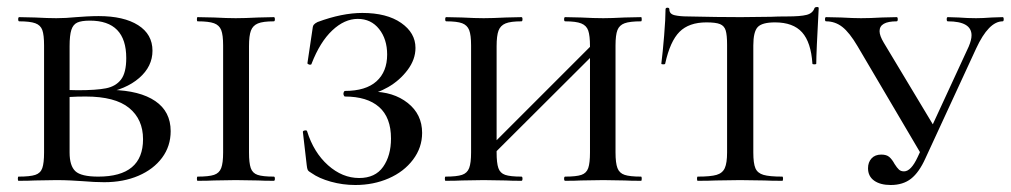

<svg xmlns="http://www.w3.org/2000/svg" viewBox="-20 -517 2890 549"><path d="M468 -142Q468 -99 443.5 -66Q419 -33 376 -14.5Q333 4 278 4Q251 4 216 1Q202 0 182.5 -1Q163 -2 141 -2L80 -1Q63 0 33 0Q31 0 31 -6Q31 -12 33 -12Q66 -12 81 -17Q96 -22 101 -36.5Q106 -51 106 -81V-387Q106 -417 101 -431Q96 -445 81 -450.5Q66 -456 35 -456Q32 -456 32 -462Q32 -468 35 -468L80 -467Q118 -465 141 -465Q168 -465 198 -468Q208 -469 227.5 -470Q247 -471 262 -471Q334 -471 375 -445Q416 -419 416 -372Q416 -327 378 -294Q340 -261 275 -250L299 -260Q380 -258 424 -228Q468 -198 468 -142ZM179 -385V-256L148 -262Q168 -259 202 -259Q255 -259 283 -264.5Q311 -270 326 -289.5Q341 -309 341 -351Q341 -458 237 -458Q213 -458 201 -452.5Q189 -447 184 -431.5Q179 -416 179 -385ZM389 -119Q389 -176 349 -208.5Q309 -241 225 -241Q174 -241 148 -236L179 -245V-81Q179 -43 195.5 -27.5Q212 -12 261 -12Q389 -12 389 -119Z M763 -12Q766 -12 766 -6Q766 0 763 0Q734 0 718 -1L654 -2L592 -1Q575 0 545 0Q543 0 543 -6Q543 -12 545 -12Q577 -12 592 -17Q607 -22 612.5 -36.5Q618 -51 618 -81V-387Q618 -417 612.5 -431Q607 -445 592 -450.5Q577 -456 545 -456Q543 -456 543 -462Q543 -468 545 -468L592 -467Q630 -465 654 -465Q679 -465 719 -467L763 -468Q766 -468 766 -462Q766 -456 763 -456Q732 -456 717.5 -450Q703 -444 697.5 -429.5Q692 -415 692 -385V-81Q692 -51 697 -36.5Q702 -22 716.5 -17Q731 -12 763 -12Z M1098 -121Q1098 -181 1064 -211Q1030 -241 966 -241Q965 -241 963.5 -243.5Q962 -246 962 -249Q962 -252 963.5 -254.5Q965 -257 966 -257Q1026 -257 1056.5 -284.5Q1087 -312 1087 -361Q1087 -405 1064 -434Q1041 -463 1003 -463Q965 -463 930 -430Q895 -397 871 -335Q871 -332 866 -332Q864 -332 861.5 -333.5Q859 -335 859 -336L873 -430Q874 -442 877 -446Q880 -450 888 -454Q958 -480 1016 -480Q1086 -480 1127 -451.5Q1168 -423 1168 -380Q1168 -347 1145.5 -317Q1123 -287 1090 -268Q1057 -249 1028 -247L1042 -255Q1105 -255 1146 -222.5Q1187 -190 1187 -137Q1187 -95 1161 -60.5Q1135 -26 1091.5 -7Q1048 12 996 12Q960 12 926 2.5Q892 -7 871 -22Q862 -27 860 -31Q858 -35 857 -45L846 -140Q846 -143 851.5 -144Q857 -145 858 -142Q877 -81 918 -44.5Q959 -8 1007 -8Q1053 -8 1075.5 -40Q1098 -72 1098 -121Z M1596 -456Q1593 -456 1593 -462Q1593 -468 1596 -468L1641 -467Q1679 -465 1705 -465Q1728 -465 1766 -467L1813 -468Q1815 -468 1815 -462Q1815 -456 1813 -456Q1781 -456 1766 -450.5Q1751 -445 1745.5 -431Q1740 -417 1740 -387V-81Q1740 -51 1745.5 -36.5Q1751 -22 1766 -17Q1781 -12 1813 -12Q1815 -12 1815 -6Q1815 0 1813 0Q1783 0 1766 -1L1705 -2L1641 -1Q1625 0 1596 0Q1593 0 1593 -6Q1593 -12 1596 -12Q1628 -12 1642.5 -17Q1657 -22 1662 -36.5Q1667 -51 1667 -81V-385Q1667 -415 1662 -429.5Q1657 -444 1642 -450Q1627 -456 1596 -456ZM1353 -69 1700 -416 1716 -400 1368 -53ZM1256 -456Q1253 -456 1253 -462Q1253 -468 1256 -468L1301 -467Q1339 -465 1363 -465Q1387 -465 1427 -467L1471 -468Q1474 -468 1474 -462Q1474 -456 1471 -456Q1440 -456 1425.5 -450Q1411 -444 1405.5 -429.5Q1400 -415 1400 -385V-81Q1400 -51 1405 -36.5Q1410 -22 1424.5 -17Q1439 -12 1471 -12Q1474 -12 1474 -6Q1474 0 1471 0Q1442 0 1426 -1L1363 -2L1301 -1Q1284 0 1254 0Q1252 0 1252 -6Q1252 -12 1254 -12Q1286 -12 1301 -17Q1316 -22 1321.5 -36.5Q1327 -51 1327 -81V-387Q1327 -417 1321.5 -431Q1316 -445 1301.5 -450.5Q1287 -456 1256 -456Z M1882 -335Q1882 -333 1876.5 -333Q1871 -333 1871 -335Q1875 -366 1879 -415Q1883 -464 1883 -490Q1883 -495 1888.5 -495Q1894 -495 1894 -490Q1894 -477 1909 -473.5Q1924 -470 1947 -470Q2033 -468 2098 -468L2185 -469Q2202 -470 2231 -470Q2269 -470 2286.5 -474.5Q2304 -479 2309 -494Q2311 -497 2316 -497Q2321 -497 2321 -494Q2314 -365 2314 -335Q2314 -333 2308.5 -333Q2303 -333 2303 -335Q2299 -396 2273.5 -424.5Q2248 -453 2196 -453Q2159 -453 2146.5 -439.5Q2134 -426 2134 -387V-81Q2134 -50 2140 -36Q2146 -22 2163 -17Q2180 -12 2217 -12Q2219 -12 2219 -6Q2219 0 2217 0Q2184 0 2166 -1L2096 -2L2027 -1Q2008 0 1975 0Q1973 0 1973 -6Q1973 -12 1975 -12Q2012 -12 2029 -17Q2046 -22 2052.5 -36.5Q2059 -51 2059 -81V-389Q2059 -417 2055 -430Q2051 -443 2039 -448Q2027 -453 2000 -453Q1950 -453 1923 -426Q1896 -399 1882 -335Z M2342 -456Q2339 -456 2339 -462Q2339 -468 2342 -468L2385 -467Q2421 -465 2442 -465Q2468 -465 2502 -467L2544 -468Q2547 -468 2547 -462Q2547 -456 2544 -456Q2495 -456 2495 -428Q2495 -415 2507 -395L2656 -147L2617 -71L2432 -385Q2409 -424 2388.5 -440Q2368 -456 2342 -456ZM2758 -416Q2758 -456 2690 -456Q2687 -456 2687 -462Q2687 -468 2690 -468L2721 -467Q2747 -465 2771 -465Q2790 -465 2816 -467L2847 -468Q2850 -468 2850 -462Q2850 -456 2847 -456Q2807 -456 2771 -378L2626 -64Q2608 -24 2585 -6Q2562 12 2527 12Q2497 12 2479.5 -0.5Q2462 -13 2462 -36Q2462 -53 2472 -64Q2482 -75 2500 -75Q2515 -75 2523 -68Q2531 -61 2538 -48Q2545 -37 2550.5 -32Q2556 -27 2565 -27Q2585 -27 2604 -68L2750 -384Q2758 -403 2758 -416Z"/></svg>

Font: Cormorant SC Medium
Style: Regular
Weight: 500
Designer: Christian Thalmann (Catharsis Fonts)
Foundry: Catharsis Fonts
Version: Version 4.000